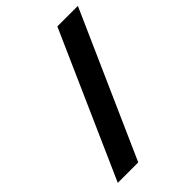

<svg xmlns="http://www.w3.org/2000/svg" viewBox="-221 -845 939 939"><g transform="rotate(-45 249.0 -375.0)"><path d="M498 -750 165.5 0H24L356 -750Z"/></g></svg>

Font: Russisch Sans ExtraBold
Style: Italic
Weight: 800
Width: 4
Italic angle: -10°
Designer: Michael Sharanda (font) & Cristiano Sobral (main changes)
Foundry: Michael Sharanda
Version: Version 2.00;September 8, 2020;FontCreator 13.0.0.2681 64-bi